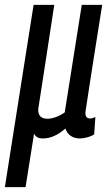

<svg xmlns="http://www.w3.org/2000/svg" viewBox="-55 -559 444 789"><path d="M-35 210 83 -539H168Q140 -358 124.5 -255Q109 -152 102 -110Q101 -71 140 -71Q155 -71 173.5 -77.5Q192 -84 211 -97L281 -539H365Q345 -413 332 -331.5Q319 -250 312 -203Q305 -156 301.5 -134Q298 -112 297 -104.5Q296 -97 296 -95Q296 -72 315 -72Q324 -72 337 -78L332 -7Q320 1 303 5.5Q286 10 273 10Q250 10 234.5 -1.5Q219 -13 214 -31Q190 -10 167 0Q144 10 121 10Q94 10 85 -10L50 210Z"/></svg>

Font: Georama Condensed Medium
Style: Italic
Weight: 500
Width: 3
Italic angle: -9°
Designer: Jean-Baptiste Levee
Foundry: Production Type
Version: Version 1.000